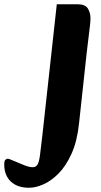

<svg xmlns="http://www.w3.org/2000/svg" viewBox="-151 -716 475 906"><path d="M-14 170Q-69 170 -100 140.5Q-131 111 -131 60Q-131 42 -125 37.5Q-119 33 -115 33Q-110 33 -104.5 35.5Q-99 38 -86 43Q-62 53 -38 63Q-14 73 3 73Q18 73 25.5 61.5Q33 50 37.5 17.5Q42 -15 49 -78L117 -696H214Q251 -696 263.5 -676Q276 -656 276 -629Q276 -611 271 -574Q266 -537 258 -466L222 -134Q213 -49 186.5 9.5Q160 68 124.5 103.5Q89 139 52.5 154.5Q16 170 -14 170Z"/></svg>

Font: Alkatra
Style: Regular
Weight: 400
Designer: Suman Bhandary
Version: Version 1.100;gftools[0.9.22]